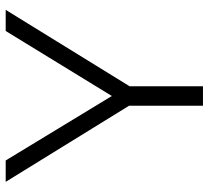

<svg xmlns="http://www.w3.org/2000/svg" viewBox="-50 -700 750 691"><g transform="rotate(-90 325.5 -355.0)"><path d="M16 -710 290 -266V0H360V-264L635 -710H559L325 -328L93 -710Z"/></g></svg>

Font: Raleway Reg
Style: Regular
Weight: 400
Designer: Matt McInerney, Pablo Impallari, Rodrigo Fuenzalida
Foundry: Matt McInerney, Pablo Impallari, Rodrigo Fuenzalida
Version: Version 3.00 July 28, 2015